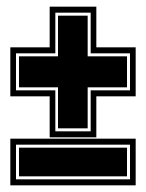

<svg xmlns="http://www.w3.org/2000/svg" viewBox="-20 -556 438 576"><path d="M129 -144V-267H11V-414H129V-536H269V-414H387V-267H269V-144ZM146 -162H252V-285H370V-396H252V-518H146V-396H28V-285H146ZM154 -171V-294H37V-387H154V-509H243V-387H361V-294H243V-171ZM11 0V-140H387V0ZM28 -18H370V-122H28ZM37 -27V-113H361V-27Z"/></svg>

Font: Alumni Sans Collegiate One
Style: Regular
Weight: 400
Designer: Robert E. Leuschke
Foundry: Robert E. Leuschke
Version: Version 1.100